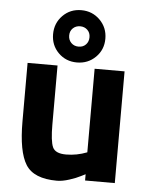

<svg xmlns="http://www.w3.org/2000/svg" viewBox="-54 -799 661 856"><g transform="rotate(5 276.5 -371.5)"><path d="M491 -500V0H358V-28L338 -18Q319 -8 288 2Q257 12 233 12Q129 12 93 -45.5Q57 -103 57 -238Q57 -238 57 -500H191V-236Q191 -162 203 -135Q215 -108 263 -108Q311 -108 357 -126V-500ZM275.5 -521Q226 -521 192.5 -554.5Q159 -588 159 -637.5Q159 -687 192.5 -721Q226 -755 275.5 -755Q325 -755 359 -721Q393 -687 393 -637.5Q393 -588 359 -554.5Q325 -521 275.5 -521ZM244 -670.5Q231 -658 231 -638Q231 -618 244 -605Q257 -592 277 -592Q297 -592 309.5 -605Q322 -618 322 -638Q322 -658 309 -670.5Q296 -683 276.5 -683Q257 -683 244 -670.5Z"/></g></svg>

Font: Titillium Web
Style: Bold
Weight: 700
Version: Version 1.001;PS 57.000;hotconv 1.0.70;makeotf.lib2.5.55311